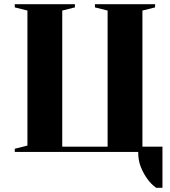

<svg xmlns="http://www.w3.org/2000/svg" viewBox="-20 -720 805 910"><path d="M50 0V-15L110 -30V-670L50 -685V-700H335V-685L275 -670V-25H490V-670L430 -685V-700H715V-685L655 -670V-25H750V170H720Q695 152 677 126Q661 104 648 73Q635 42 635 0Z"/></svg>

Font: Yeseva One
Style: Regular
Weight: 400
Designer: Jovanny Lemonad
Foundry: Jovanny Lemonad
Version: Version 2.001; ttfautohint (v0.91) -l 8 -r 50 -G 200 -x 0 -w